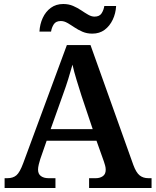

<svg xmlns="http://www.w3.org/2000/svg" viewBox="-20 -939 777 959"><path d="M3 0V-49H17Q45 -49 62 -63.5Q79 -78 96 -124L314 -714H432L646 -115Q660 -77 677.5 -63Q695 -49 721 -49H737V0H425V-49H459Q479 -49 493.5 -59Q508 -69 508 -91Q508 -102 505 -112.5Q502 -123 499 -132L462 -236H213L181 -144Q177 -132 173.5 -117Q170 -102 170 -92Q170 -70 184.5 -59.5Q199 -49 222 -49H257V0ZM233 -294H443L387 -461Q375 -499 362.5 -539.5Q350 -580 342 -616Q333 -583 321 -544.5Q309 -506 295 -468ZM441 -771Q414 -771 392 -780.5Q370 -790 351.5 -802.5Q333 -815 316.5 -824.5Q300 -834 284 -834Q259 -834 248.5 -817.5Q238 -801 235 -781H177Q179 -818 193.5 -849.5Q208 -881 234 -900Q260 -919 296 -919Q323 -919 345 -909.5Q367 -900 385.5 -887.5Q404 -875 420.5 -865.5Q437 -856 452 -856Q477 -856 487.5 -872.5Q498 -889 501 -909H560Q558 -872 543 -840.5Q528 -809 502.5 -790Q477 -771 441 -771Z"/></svg>

Font: Noto Naskh Arabic UI Semi
Style: Bold
Weight: 700
Designer: Monotype Design Team, David Williams, Mohamad Dakak and Nizar Qandah
Foundry: Monotype Imaging Inc.
Version: Version 2.014; ttfautohint (v1.8.4.7-5d5b)